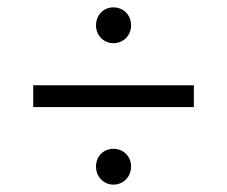

<svg xmlns="http://www.w3.org/2000/svg" viewBox="-20 -610 615 520"><path d="M70 -320H505V-379H70ZM287 -110C314 -110 335 -131 335 -159C335 -187 314 -207 287 -207C261 -207 240 -187 240 -159C240 -131 261 -110 287 -110ZM287 -493C314 -493 335 -514 335 -541C335 -570 314 -590 287 -590C261 -590 240 -570 240 -541C240 -514 261 -493 287 -493Z"/></svg>

Font: Chess Sans
Style: Regular
Weight: 400
Designer: Wolf Bōese
Foundry: Wolf Bōese
Version: Version 7.223;Glyphs 3.3 (3306)